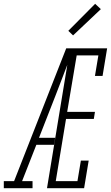

<svg xmlns="http://www.w3.org/2000/svg" viewBox="-63 -989 583 1009"><path d="M-43 0V-37H11L285 -735H324Q301 -674 277 -612.5Q253 -551 230 -490L142 -265H227L221 -228H128L53 -37H108V0ZM184 0 305 -735H500L476 -590H436L454 -698H340L290 -401H436L430 -364H284L230 -37H344L362 -145H403L379 0ZM321 -803 296 -827 437 -969 467 -941Z"/></svg>

Font: Iosevka Slab XLtObl
Style: Regular
Weight: 200
Italic angle: -9°
Monospace: yes
Designer: Belleve Invis
Foundry: Belleve Invis
Version: Version 11.1.1; ttfautohint (v1.8.3)